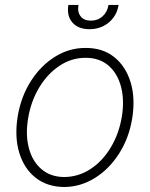

<svg xmlns="http://www.w3.org/2000/svg" viewBox="-20 -748 609 780"><path d="M240.7 11.7Q172.4 11.2 125.2 -25.6Q78.1 -62.5 58.3 -127.2Q38.6 -191.9 51.8 -274.9Q65.4 -356 105.5 -418.7Q145.5 -481.4 203.6 -517.6Q261.7 -553.7 327.6 -553.2Q396.5 -553.7 443.4 -516.6Q490.2 -479.5 510.3 -414.8Q530.3 -350.1 517.1 -267.1Q503.9 -186.5 463.4 -123.5Q422.9 -60.5 365 -24.7Q307.1 11.2 240.7 11.7ZM240.7 -28.8Q299.3 -29.3 348.4 -61.8Q397.5 -94.2 430.7 -150.1Q463.9 -206.1 475.1 -274.9Q485.8 -341.3 471.7 -395.5Q457.5 -449.7 420.9 -481.4Q384.3 -513.2 327.6 -513.2Q270 -513.2 220.9 -480.2Q171.9 -447.3 138.7 -391.6Q105.5 -335.9 94.2 -267.1Q83 -200.7 97.2 -146.7Q111.3 -92.8 148.2 -61Q185.1 -29.3 240.7 -28.8ZM343.8 -629.4Q297.9 -629.4 274.2 -656.5Q250.5 -683.6 257.8 -728H298.8Q293.9 -699.2 307.6 -681.6Q321.3 -664.1 349.1 -664.1Q377.4 -664.1 396.7 -681.6Q416 -699.2 420.9 -728H461.9Q457 -698.2 440.7 -676.3Q424.3 -654.3 399.4 -641.8Q374.5 -629.4 343.8 -629.4Z"/></svg>

Font: Inter Tight ExtraLight
Style: Italic
Weight: 250
Italic angle: -9.39999°
Designer: Rasmus Andersson
Foundry: rsms
Version: Version 3.004